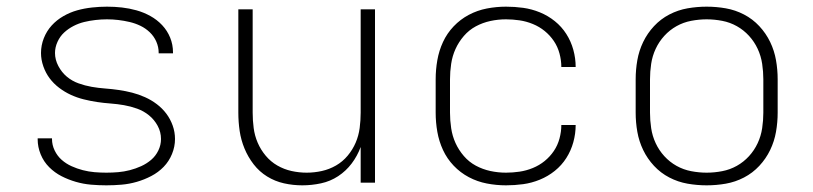

<svg xmlns="http://www.w3.org/2000/svg" viewBox="-20 -548 2440 576"><path d="M299 8Q276 8 253 6Q230 4 207.5 -2.5Q185 -9 164.5 -19.5Q144 -30 127.5 -46.5Q111 -63 102 -85Q93 -107 93 -130Q93 -130 93 -131Q93 -132 93 -133H136Q136 -132 136 -131.5Q136 -131 136 -131Q136 -113 144 -96.5Q152 -80 165 -68.5Q178 -57 194.5 -49.5Q211 -42 228.5 -37.5Q246 -33 263.5 -31.5Q281 -30 299 -30Q317 -30 334.5 -31.5Q352 -33 369.5 -37.5Q387 -42 403.5 -49.5Q420 -57 433.5 -68.5Q447 -80 455 -96.5Q463 -113 463 -131Q463 -152 453 -170.5Q443 -189 427 -202Q411 -215 391.5 -222Q372 -229 352 -232.5Q332 -236 311.5 -237.5Q291 -239 271 -242Q251 -245 231 -250Q211 -255 192.5 -263.5Q174 -272 157.5 -284.5Q141 -297 129 -313Q117 -329 110 -349Q103 -369 103 -389Q103 -412 111.5 -433.5Q120 -455 135 -471.5Q150 -488 170 -499.5Q190 -511 211.5 -517Q233 -523 256 -525.5Q279 -528 301 -528Q324 -528 346 -525.5Q368 -523 389.5 -517Q411 -511 431 -500Q451 -489 466.5 -472.5Q482 -456 490.5 -435Q499 -414 499 -391Q499 -391 499 -390Q499 -389 499 -388H456Q456 -389 456 -389.5Q456 -390 456 -390Q456 -407 449 -423Q442 -439 429.5 -451Q417 -463 401.5 -470.5Q386 -478 369 -482Q352 -486 335 -488Q318 -490 301 -490Q284 -490 266.5 -488Q249 -486 232.5 -482Q216 -478 200.5 -470Q185 -462 172.5 -450.5Q160 -439 152.5 -422.5Q145 -406 145 -389Q145 -369 155 -350Q165 -331 180.5 -318Q196 -305 215.5 -298Q235 -291 255 -287.5Q275 -284 295.5 -282.5Q316 -281 336.5 -278Q357 -275 376.5 -270Q396 -265 415 -256.5Q434 -248 450.5 -235.5Q467 -223 479 -207Q491 -191 498 -171.5Q505 -152 505 -131Q505 -108 496 -86Q487 -64 471 -47.5Q455 -31 434 -20Q413 -9 390.5 -2.5Q368 4 345 6Q322 8 299 8Z M887 8Q859 8 832 2Q805 -4 781.5 -18.5Q758 -33 741 -55Q724 -77 713.5 -102.5Q703 -128 699 -155Q695 -182 695 -210V-520H738V-210Q738 -187 741 -164Q744 -141 753 -120Q762 -99 777 -81Q792 -63 812 -51.5Q832 -40 854.5 -35Q877 -30 900 -30Q923 -30 945.5 -35Q968 -40 988 -51.5Q1008 -63 1023 -81Q1038 -99 1047 -120Q1056 -141 1059 -164Q1062 -187 1062 -210V-520H1105V0H1062V-107Q1052 -80 1035 -57.5Q1018 -35 994.5 -19.5Q971 -4 943 2Q915 8 887 8Z M1498 8Q1469 8 1440.5 2.5Q1412 -3 1386.5 -16.5Q1361 -30 1341 -51Q1321 -72 1309 -98Q1297 -124 1292 -152.5Q1287 -181 1287 -210V-310Q1287 -339 1292 -367.5Q1297 -396 1309 -422Q1321 -448 1341 -469Q1361 -490 1386.5 -503.5Q1412 -517 1440.5 -522.5Q1469 -528 1498 -528Q1524 -528 1549.5 -524.5Q1575 -521 1599.5 -511Q1624 -501 1644.5 -484.5Q1665 -468 1679 -446Q1693 -424 1700 -398.5Q1707 -373 1707 -347H1664Q1664 -367 1658.5 -387.5Q1653 -408 1641.5 -425Q1630 -442 1614 -455Q1598 -468 1578.5 -476Q1559 -484 1538.5 -487Q1518 -490 1498 -490Q1474 -490 1451 -485Q1428 -480 1407.5 -469Q1387 -458 1371.5 -440Q1356 -422 1346.5 -401Q1337 -380 1333.5 -356.5Q1330 -333 1330 -310V-210Q1330 -187 1333.5 -163.5Q1337 -140 1346.5 -119Q1356 -98 1371.5 -80Q1387 -62 1407.5 -51Q1428 -40 1451 -35Q1474 -30 1498 -30Q1518 -30 1538.5 -33Q1559 -36 1578.5 -44Q1598 -52 1614 -65Q1630 -78 1641.5 -95Q1653 -112 1658.5 -132.5Q1664 -153 1664 -173H1707Q1707 -147 1700 -121.5Q1693 -96 1679 -74Q1665 -52 1644.5 -35.5Q1624 -19 1599.5 -9Q1575 1 1549.5 4.5Q1524 8 1498 8Z M2100 8Q2071 8 2042.5 3Q2014 -2 1988 -15.5Q1962 -29 1942 -50.5Q1922 -72 1909.5 -98Q1897 -124 1892 -152.5Q1887 -181 1887 -210V-310Q1887 -339 1892 -367.5Q1897 -396 1909.5 -422Q1922 -448 1942 -469.5Q1962 -491 1988 -504.5Q2014 -518 2042.5 -523Q2071 -528 2100 -528Q2129 -528 2157.5 -523Q2186 -518 2212 -504.5Q2238 -491 2258 -469.5Q2278 -448 2290.5 -422Q2303 -396 2308 -367.5Q2313 -339 2313 -310V-210Q2313 -181 2308 -152.5Q2303 -124 2290.5 -98Q2278 -72 2258 -50.5Q2238 -29 2212 -15.5Q2186 -2 2157.5 3Q2129 8 2100 8ZM2100 -30Q2123 -30 2146.5 -34.5Q2170 -39 2190.5 -50.5Q2211 -62 2227 -79.5Q2243 -97 2253 -118.5Q2263 -140 2266.5 -163.5Q2270 -187 2270 -210V-310Q2270 -333 2266.5 -356.5Q2263 -380 2253 -401.5Q2243 -423 2227 -440.5Q2211 -458 2190.5 -469.5Q2170 -481 2146.5 -485.5Q2123 -490 2100 -490Q2077 -490 2053.5 -485.5Q2030 -481 2009.5 -469.5Q1989 -458 1973 -440.5Q1957 -423 1947 -401.5Q1937 -380 1933.5 -356.5Q1930 -333 1930 -310V-210Q1930 -187 1933.5 -163.5Q1937 -140 1947 -118.5Q1957 -97 1973 -79.5Q1989 -62 2009.5 -50.5Q2030 -39 2053.5 -34.5Q2077 -30 2100 -30Z"/></svg>

Font: Iosevka SS04 XLt Ex
Style: Regular
Weight: 200
Width: 7
Monospace: yes
Designer: Belleve Invis
Foundry: Belleve Invis
Version: Version 19.0.0; ttfautohint (v1.8.4)